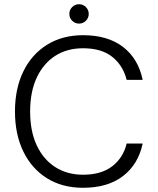

<svg xmlns="http://www.w3.org/2000/svg" viewBox="-20 -879 748 911"><path d="M374 12Q275 12 202.5 -33.5Q130 -79 90.5 -160.5Q51 -242 51 -350Q51 -458 90.5 -539.5Q130 -621 203 -666.5Q276 -712 374 -712Q491 -712 563.5 -656.5Q636 -601 657 -500H581Q564 -568 513 -609Q462 -650 374 -650Q298 -650 242 -614Q186 -578 154.5 -511Q123 -444 123 -350Q123 -256 154.5 -189Q186 -122 242.5 -86Q299 -50 374 -50Q461 -50 513 -90.5Q565 -131 581 -198H657Q636 -99 563.5 -43.5Q491 12 374 12ZM355 -767Q336 -767 322.5 -780.5Q309 -794 309 -813Q309 -832 322.5 -845.5Q336 -859 355 -859Q374 -859 387.5 -845.5Q401 -832 401 -813Q401 -794 387.5 -780.5Q374 -767 355 -767Z"/></svg>

Font: DM Sans 10pt Light
Style: Regular
Weight: 300
Version: Version 4.004;gftools[0.9.30]